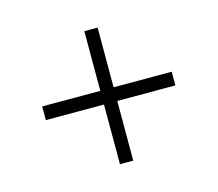

<svg xmlns="http://www.w3.org/2000/svg" viewBox="-78 -636 789 695"><g transform="rotate(-15 316.0 -288.5)"><path d="M291 -314.5V-538.1H340.8V-314.5H558.6V-263.2H340.8V-39.6H291V-263.2H73.2V-314.5Z"/></g></svg>

Font: Proza Libre
Style: Light
Weight: 300
Designer: Jasper de Waard
Foundry: Jasper de Waard
Version: Version 1.000; ttfautohint (v1.4.1.8-43bc)